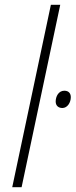

<svg xmlns="http://www.w3.org/2000/svg" viewBox="-20 -780 315 800"><path d="M31 0H70L231 -760H192ZM240 -330C261 -330 275 -353 275 -375C275 -390 267 -402 248 -402C224 -402 212 -378 212 -357C212 -340 223 -330 240 -330Z"/></svg>

Font: Noto Sans ExtraLight
Style: Italic
Weight: 200
Italic angle: -12°
Designer: Monotype Design Team
Foundry: Monotype Imaging Inc.
Version: Version 2.013